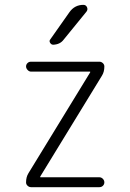

<svg xmlns="http://www.w3.org/2000/svg" viewBox="-20 -775 540 795"><path d="M97.7 -57.6 353.5 -475.6V-477.5Q353.5 -478.5 352.5 -478.5H108.4Q100.6 -478.5 94.2 -485.4Q87.9 -492.2 87.9 -500Q87.9 -507.8 93.8 -513.7Q99.6 -519.5 108.4 -519.5H391.6Q399.4 -519.5 405.8 -513.7Q412.1 -507.8 412.1 -500Q412.1 -477.5 402.3 -461.9L146.5 -43.9V-42Q146.5 -41 147.5 -41H391.6Q399.4 -41 405.8 -34.7Q412.1 -28.3 412.1 -20Q412.1 -11.7 406.2 -5.9Q400.4 0 391.6 0H108.4Q100.6 0 94.2 -5.9Q87.9 -11.7 87.9 -19.5Q87.9 -42 97.7 -57.6ZM267.6 -724.6Q289.1 -754.9 325.2 -754.9Q335.9 -754.9 340.3 -745.1Q344.7 -735.4 337.9 -726.6L243.2 -610.4Q228.5 -590.8 200.2 -589.8Q192.4 -589.8 187.5 -597.7Q182.6 -605.5 188.5 -612.3Z"/></svg>

Font: Rounded-X Mgen+ 1mn light
Style: Regular
Weight: 200
Designer: [Source Han Sans]
Ryoko NISHIZUKA  (kana & ideographs); Paul D. Hunt (Latin, Greek & Cyrillic); Wenlong ZHANG  (bopomofo
Version: Version 1.059.20150602